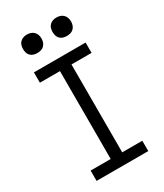

<svg xmlns="http://www.w3.org/2000/svg" viewBox="-231 -1037 962 1126"><g transform="rotate(-30 250.0 -474.0)"><path d="M75 0V-70H211V-665H75V-735H425V-665H289V-70H425V0ZM350 -823Q337 -823 325 -826.5Q313 -830 304 -839Q295 -848 291.5 -860Q288 -872 288 -885Q288 -898 291.5 -910Q295 -922 304 -931Q313 -940 325 -944Q337 -948 350 -948Q363 -948 375 -944Q387 -940 396 -931Q405 -922 409 -910Q413 -898 413 -885Q413 -872 409 -860Q405 -848 396 -839Q387 -830 375 -826.5Q363 -823 350 -823ZM150 -823Q137 -823 125 -826.5Q113 -830 104 -839Q95 -848 91.5 -860Q88 -872 88 -885Q88 -898 91.5 -910Q95 -922 104 -931Q113 -940 125 -944Q137 -948 150 -948Q163 -948 175 -944Q187 -940 196 -931Q205 -922 209 -910Q213 -898 213 -885Q213 -872 209 -860Q205 -848 196 -839Q187 -830 175 -826.5Q163 -823 150 -823Z"/></g></svg>

Font: Iosevka Algr
Style: Regular
Weight: 400
Monospace: yes
Designer: Belleve Invis
Foundry: Belleve Invis
Version: Version 26.0.2; ttfautohint (v1.8.3)